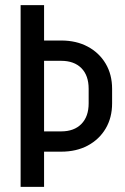

<svg xmlns="http://www.w3.org/2000/svg" viewBox="-20 -725 485 745"><path d="M116 -489V-567.8H217.5V-489ZM116 -136.5V-215.2H217.5V-136.5ZM324 -323.2V-380.2H415V-323.2ZM415 -380.2H324Q324 -432.2 295.8 -460.6Q267.5 -489 217.5 -489V-567.8Q276.2 -567.8 320.6 -544Q365 -520.2 390 -478Q415 -435.8 415 -380.2ZM415 -324Q415 -268.5 390 -226.2Q365 -184 320.6 -160.2Q276.2 -136.5 217.5 -136.5V-215.2Q267.5 -215.2 295.8 -244Q324 -272.8 324 -324ZM60 0V-705H151V0Z"/></svg>

Font: Akshar Light
Style: Regular
Weight: 300
Designer: Tall Chai
Foundry: Tall Chai
Version: Version 1.100